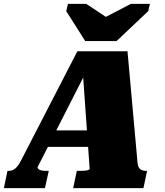

<svg xmlns="http://www.w3.org/2000/svg" viewBox="-69 -980 858 1000"><path d="M375 -766H538L703 -922L712 -960H613L430 -865L525 -864L380 -960H285L276 -922ZM171 -301H432L419 -215H142ZM362 -607 381 -609 127 -110Q126 -105 130.5 -100Q135 -95 146.5 -92.5Q158 -90 175 -90H185L165 0H-49L-30 -90H-24Q-5 -90 9.5 -101.5Q24 -113 40 -143L334 -713H595L647 -136Q649 -109 660.5 -99.5Q672 -90 693 -90H697L678 0H312L331 -90H343Q360 -90 372 -91Q384 -92 390.5 -94.5Q397 -97 398 -100Z"/></svg>

Font: Roboto Serif Black
Style: Italic
Weight: 900
Italic angle: -10°
Version: Version 1.008